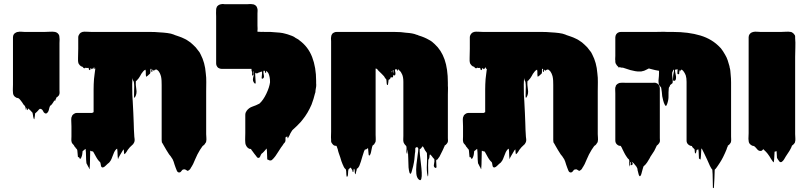

<svg xmlns="http://www.w3.org/2000/svg" viewBox="-20 -731 4051 962"><path d="M152 -134Q151 -133 149.5 -135.5Q148 -138 148 -140Q146 -146 145.5 -152.5Q145 -159 143 -166Q144 -165 138.5 -171Q133 -177 131 -179Q129 -181 126 -183.5Q123 -186 123 -186L121 -188Q120 -187 119.5 -183Q119 -179 117 -179Q115 -180 115.5 -184Q116 -188 114 -189Q112 -190 112 -185Q112 -180 110 -181Q108 -184 108.5 -188Q109 -192 104 -201L98 -207Q94 -213 91 -218Q87 -223 83 -228.5Q79 -234 74 -238Q72 -239 68.5 -240Q65 -241 63 -241Q61 -242 59 -243.5Q57 -245 55 -246Q45 -254 45 -268Q44 -278 44.5 -288Q45 -298 45 -307V-544Q45 -549 46 -552Q48 -558 50 -560Q51 -562 52.5 -563Q54 -564 55 -565Q58 -567 62 -569Q66 -571 70 -571Q78 -573 87.5 -572Q97 -571 104 -571H203Q216 -571 229.5 -572Q243 -573 256 -571Q272 -567 277 -552Q278 -549 278 -541Q279 -535 278.5 -528.5Q278 -522 278 -515V-279Q278 -275 278.5 -269Q279 -263 277 -258Q276 -254 274.5 -252.5Q273 -251 271 -249Q270 -248 269 -247Q268 -246 267 -245Q267 -245 266.5 -244.5Q266 -244 265 -244Q265 -244 264.5 -243.5Q264 -243 263 -243Q262 -241 261.5 -238.5Q261 -236 259 -234Q258 -232 257.5 -228.5Q257 -225 255 -226Q253 -226 253 -229Q250 -224 247.5 -219.5Q245 -215 241 -210Q239 -207 235 -203Q234 -202 232 -202Q232 -201 231.5 -201Q231 -201 231 -201Q227 -192 225 -181.5Q223 -171 215 -164Q209 -160 203 -165Q199 -167 195 -176Q191 -185 180 -186Q178 -185 175 -182Q172 -178 169.5 -175.5Q167 -173 163 -169Q159 -165 156 -163Q155 -156 154.5 -149Q154 -142 152 -134Z M1013 -59Q1013 -50 1014 -40.5Q1015 -31 1013 -22Q1013 -22 1012.5 -19.5Q1012 -17 1012 -18Q1011 -16 1009 -14Q1007 -10 1006 -9Q1005 -8 1003 -5.5Q1001 -3 997 -1Q993 3 989.5 9Q986 15 982 20Q975 31 969 43Q963 55 958 67Q954 75 951 83Q948 91 943 99Q943 99 943 99.5Q943 100 942 100Q941 104 938 107Q936 111 933.5 115Q931 119 926 122Q923 125 919 125Q919 125 915.5 122.5Q912 120 911 120Q906 116 899 118Q893 119 888.5 126.5Q884 134 876 133Q869 132 865.5 123Q862 114 860 109Q857 101 854.5 93.5Q852 86 850 79Q849 76 847.5 73Q846 70 845 67Q841 62 838 56.5Q835 51 831 47Q830 45 827 42Q820 31 813.5 20.5Q807 10 801 -1Q799 -6 796 -10Q793 -14 791 -18Q790 -23 790 -29.5Q790 -36 790 -42V-305Q790 -316 789.5 -326.5Q789 -337 787 -347Q785 -355 781 -364L778 -369Q777 -371 776 -372.5Q775 -374 773 -376L766 -382Q763 -384 756 -381Q756 -381 752 -379Q752 -379 751 -379Q755 -376 756.5 -374.5Q758 -373 750 -378Q749 -377 749 -377Q742 -384 744.5 -383Q747 -382 751.5 -378.5Q756 -375 756 -374.5Q756 -374 746 -381L744 -382H743Q743 -378 743.5 -374.5Q744 -371 741 -371Q738 -371 738 -374.5Q738 -378 738 -382Q740 -381 739 -384Q738 -387 738 -386H734V-384Q733 -380 733.5 -374Q734 -368 732 -363Q732 -362 731 -361.5Q730 -361 728 -359Q725 -357 722.5 -354Q720 -351 716 -349Q715 -348 713.5 -347Q712 -346 712 -347Q710 -356 710.5 -365Q711 -374 709 -382Q702 -379 697.5 -373.5Q693 -368 688 -361Q685 -356 682 -350Q679 -344 675 -339Q673 -336 668 -331Q668 -330 667.5 -330Q667 -330 667 -330Q666 -329 666 -328.5Q666 -328 666 -328L661 -325Q659 -306 663 -284Q667 -262 657 -245Q652 -236 651.5 -248Q651 -260 652 -279.5Q653 -299 652 -309Q651 -323 649 -324.5Q647 -326 645 -334Q645 -336 644.5 -337.5Q644 -339 644 -340Q644 -336 643.5 -332.5Q643 -329 643 -325Q642 -309 642.5 -291.5Q643 -274 643 -257L644 -240Q644 -236 644.5 -231.5Q645 -227 645 -224L648 -165L650 -114Q650 -106 650.5 -97.5Q651 -89 651 -81L653 -46Q654 -40 654.5 -34Q655 -28 654 -23Q653 -20 652 -17Q651 -14 649 -12Q649 -11 647 -8.5Q645 -6 644 -6L643 -5Q636 1 630.5 7Q625 13 620 20Q617 25 614 30Q611 35 607 39Q603 41 603 42Q601 35 601 29Q601 23 600 17Q596 21 595 23Q591 30 587 36.5Q583 43 579 50Q578 51 577.5 53Q577 55 575 57Q574 59 573 62.5Q572 66 571 65Q569 52 569 39.5Q569 27 567 14Q567 14 563 16Q556 23 552 31.5Q548 40 545 49Q542 57 538.5 65.5Q535 74 529 81Q528 82 527 83.5Q526 85 524 86Q521 89 519 90Q514 94 508.5 100Q503 106 496 108Q487 109 485.5 97.5Q484 86 482 82L475 75Q468 67 462.5 57Q457 47 452 38Q451 36 449.5 33.5Q448 31 446 28Q445 28 443.5 27.5Q442 27 440 27Q439 27 438.5 26.5Q438 26 436 26Q435 26 434 24.5Q433 23 432 25Q431 47 431 70Q431 93 429 116Q428 118 427 114Q426 110 425 109Q424 108 420.5 101.5Q417 95 417 94Q416 92 414.5 90Q413 88 413 86Q411 69 411 51Q411 33 409 16Q409 15 408 15Q407 16 406 17Q405 18 403 19Q402 20 400.5 21.5Q399 23 394 26Q393 32 392.5 38.5Q392 45 390 51L386 61Q381 66 381 66Q376 57 376 57Q376 57 373 56Q370 59 370 51.5Q370 44 369 40Q368 35 368 29Q368 23 366 18Q363 15 362 13Q361 13 360 12Q360 10 358 8Q356 6 355 5Q355 4 353 2Q352 -1 350 -3.5Q348 -6 346 -8Q341 -13 340 -16Q340 -17 339.5 -17.5Q339 -18 339 -19Q337 -26 337.5 -33Q338 -40 338 -47V-98Q338 -105 337.5 -112.5Q337 -120 337 -127Q337 -131 337 -135Q337 -139 338 -143Q340 -149 342 -152Q342 -154 343 -154.5Q344 -155 344 -155Q348 -160 357 -164Q360 -165 363.5 -165Q367 -165 371 -165H441L449 -169V-284Q449 -296 449.5 -309Q450 -322 451 -335L454 -360Q455 -368 456 -375.5Q457 -383 458 -390Q457 -389 456.5 -386.5Q456 -384 454 -385Q453 -386 453 -389.5Q453 -393 451 -394Q449 -392 449 -390Q449 -390 448.5 -389.5Q448 -389 448 -388Q448 -388 448 -387.5Q448 -387 447 -387Q445 -386 443 -388Q442 -388 441 -386Q440 -384 439 -384Q437 -385 437 -388Q437 -391 435 -390Q433 -389 433 -385.5Q433 -382 431 -380Q430 -379 427 -381Q425 -383 425 -386Q425 -389 423 -391Q415 -389 408 -392Q408 -391 407.5 -390.5Q407 -390 407 -390Q400 -386 394 -396Q388 -398 386 -399L380 -404Q373 -411 372 -419Q371 -422 371 -425.5Q371 -429 371 -433V-441Q372 -464 372 -487Q372 -510 372 -532V-544Q372 -553 379 -562Q380 -563 381 -564Q382 -565 383 -566Q385 -568 391 -570Q392 -570 393 -571Q401 -573 414.5 -572Q428 -571 439 -571H522Q532 -571 561 -571Q590 -571 625.5 -571Q661 -571 691 -571Q721 -571 733 -571Q745 -571 756.5 -570.5Q768 -570 778 -569Q799 -568 818.5 -565.5Q838 -563 850 -558L857 -555L866 -552Q873 -550 879 -547.5Q885 -545 891 -543Q899 -539 906 -536Q913 -533 920 -528Q927 -524 934 -518.5Q941 -513 947 -507Q962 -494 972 -479Q980 -471 986 -457Q996 -438 1002.5 -414.5Q1009 -391 1011 -364Q1014 -342 1013.5 -319Q1013 -296 1013 -274Z M1564 -314Q1565 -306 1564 -297Q1563 -288 1561 -279Q1561 -267 1558 -262Q1552 -236 1541 -207Q1532 -186 1520.5 -166.5Q1509 -147 1495 -130L1486 -119Q1477 -109 1466.5 -99Q1456 -89 1445 -79Q1442 -75 1439.5 -70.5Q1437 -66 1434 -61L1432 -56Q1431 -53 1429 -50Q1427 -47 1425 -43Q1424 -42 1423.5 -39.5Q1423 -37 1422 -38Q1420 -40 1420 -47Q1418 -47 1417 -46Q1414 -46 1413 -45Q1413 -45 1411 -43Q1410 -38 1410.5 -32Q1411 -26 1409 -21Q1408 -18 1406 -16Q1404 -14 1402 -12Q1399 -7 1395.5 -2Q1392 3 1388 8Q1381 18 1374.5 29Q1368 40 1360 51Q1356 56 1351.5 61.5Q1347 67 1342 71Q1333 76 1323 69Q1319 69 1319 67Q1318 53 1318 39.5Q1318 26 1316 13Q1312 17 1309 21Q1306 25 1302 29L1296 35Q1294 36 1292 38Q1290 40 1290 40Q1287 44 1284 52Q1281 60 1275 60Q1271 61 1267.5 56.5Q1264 52 1262 49Q1258 44 1254 39Q1250 34 1246 28Q1243 25 1241 21.5Q1239 18 1237 15Q1234 16 1228 14Q1227 13 1226.5 13Q1226 13 1225 12Q1217 7 1214 0Q1212 -3 1210 -9Q1209 -11 1209 -17Q1208 -29 1208.5 -41.5Q1209 -54 1209 -64V-156Q1209 -161 1211 -167Q1212 -170 1216 -176Q1227 -191 1245 -197Q1263 -203 1278 -211Q1279 -211 1279 -211.5Q1279 -212 1280 -212Q1299 -229 1314.5 -261.5Q1330 -294 1333 -319Q1333 -327 1332.5 -333Q1332 -339 1331 -344L1328 -356Q1328 -358 1327 -358Q1326 -361 1325 -363.5Q1324 -366 1323 -367Q1321 -369 1321 -369Q1319 -372 1315 -376Q1313 -374 1313.5 -370Q1314 -366 1311 -366Q1308 -365 1308 -369.5Q1308 -374 1306 -376Q1305 -377 1303 -377Q1302 -376 1301 -376Q1300 -376 1300 -376Q1299 -366 1302 -353.5Q1305 -341 1296 -337Q1291 -335 1291 -341.5Q1291 -348 1292.5 -357.5Q1294 -367 1292 -373Q1292 -373 1287.5 -371.5Q1283 -370 1284 -370Q1280 -368 1277 -368L1272 -365Q1268 -362 1263 -364Q1259 -368 1259 -366Q1258 -358 1259.5 -343Q1261 -328 1261 -318Q1261 -308 1255 -314Q1244 -325 1248.5 -342Q1253 -359 1251 -374Q1251 -374 1251 -374.5Q1251 -375 1250 -375Q1249 -370 1250 -363Q1251 -356 1246 -353Q1242 -350 1243 -358.5Q1244 -367 1243 -371Q1241 -374 1240.5 -378Q1240 -382 1240 -386H1090Q1086 -386 1080 -388L1074 -391Q1073 -391 1073 -391.5Q1073 -392 1072 -392Q1071 -394 1070 -395Q1069 -396 1068 -397Q1068 -398 1067.5 -398Q1067 -398 1067 -399Q1063 -404 1063 -413V-649Q1063 -657 1062.5 -665.5Q1062 -674 1063 -683Q1063 -689 1066 -695Q1066 -697 1069 -700Q1076 -708 1088 -710Q1097 -712 1105 -710H1219Q1221 -710 1229.5 -710.5Q1238 -711 1243 -710Q1252 -710 1259 -705L1265 -699Q1266 -698 1266 -697.5Q1266 -697 1266 -697Q1268 -694 1270 -686Q1271 -681 1270.5 -674.5Q1270 -668 1270 -663V-603Q1270 -597 1270.5 -591Q1271 -585 1270 -579V-572Q1276 -572 1282.5 -571.5Q1289 -571 1294 -571Q1299 -573 1301 -571H1322Q1329 -571 1335.5 -571Q1342 -571 1348 -570Q1365 -569 1381 -567.5Q1397 -566 1410 -562L1421 -559Q1433 -555 1443.5 -551Q1454 -547 1461 -541Q1466 -538 1471 -535.5Q1476 -533 1480 -529Q1524 -497 1544 -445Q1564 -393 1564 -326Z M2083 16Q2082 25 2084 45Q2086 65 2089 89Q2092 113 2093 133.5Q2094 154 2091 165Q2088 176 2079 169Q2068 160 2066 139.5Q2064 119 2066.5 94Q2069 69 2072.5 46.5Q2076 24 2076 13L2070 5Q2066 7 2063 9Q2062 9 2061 10Q2060 17 2060.5 23.5Q2061 30 2059 37Q2057 59 2056 69Q2055 79 2050 102L2044 124Q2043 128 2042 131.5Q2041 135 2039 138Q2039 139 2037.5 139.5Q2036 140 2035 139Q2031 136 2029 122.5Q2027 109 2027 108Q2026 86 2025.5 63.5Q2025 41 2023 19Q2023 16 2022 22.5Q2021 29 2020.5 36Q2020 43 2019 40Q2015 31 2016.5 21Q2018 11 2016 2Q2015 0 2013 -2Q2011 -4 2009 -6Q2007 -8 2005 -12L2002 -18Q2000 -26 2000.5 -34.5Q2001 -43 2001 -50V-321Q2001 -346 1994 -360Q1994 -361 1991 -365Q1990 -369 1986 -373L1975 -384H1974Q1974 -384 1974 -383Q1974 -382 1973 -381Q1973 -376 1971 -377Q1969 -377 1969 -380Q1969 -383 1967 -384Q1967 -384 1962 -384Q1961 -384 1960 -383Q1958 -378 1960 -372Q1961 -368 1961.5 -365Q1962 -362 1961 -358Q1961 -357 1960 -356Q1960 -353 1956 -353Q1953 -353 1951 -356Q1951 -356 1950 -358Q1951 -355 1950 -351Q1950 -349 1949 -345.5Q1948 -342 1943 -343Q1941 -343 1940 -344Q1940 -344 1939.5 -344.5Q1939 -345 1939 -346Q1937 -342 1937 -341Q1934 -333 1927 -331Q1926 -325 1925.5 -318.5Q1925 -312 1923 -306Q1923 -305 1921 -305Q1919 -305 1919 -306Q1917 -313 1917 -320Q1917 -327 1915 -334L1911 -338Q1911 -339 1909 -341Q1909 -341 1909 -341.5Q1909 -342 1908 -342Q1907 -344 1906 -346Q1905 -348 1904 -349Q1899 -355 1892 -361.5Q1885 -368 1876 -377Q1875 -378 1871 -383Q1867 -388 1868 -387Q1867 -386 1866 -386Q1859 -388 1861 -391Q1863 -394 1867.5 -396Q1872 -398 1872.5 -396.5Q1873 -395 1863 -388H1862V-55Q1862 -52 1862.5 -41Q1863 -30 1862 -22Q1860 -16 1858 -14Q1858 -14 1854 -7Q1853 -6 1852 -6Q1849 -3 1847 -2Q1844 5 1842.5 14Q1841 23 1839 31Q1838 34 1837.5 37Q1837 40 1835 43Q1833 48 1831 48Q1827 48 1827 43Q1826 35 1825.5 26.5Q1825 18 1824 11L1815 17Q1812 20 1811 20Q1810 18 1810 15L1804 27Q1800 39 1796 52Q1792 65 1788 79Q1785 89 1780 101Q1778 105 1776 107Q1774 111 1772 112Q1768 114 1768 114Q1767 118 1766.5 122Q1766 126 1764 131Q1763 133 1762.5 138.5Q1762 144 1760 141Q1757 136 1757.5 129.5Q1758 123 1756 118Q1756 116 1754.5 115Q1753 114 1753 115Q1751 119 1751.5 124Q1752 129 1749 131Q1747 132 1746.5 127.5Q1746 123 1745 121L1740 113Q1739 112 1738.5 110.5Q1738 109 1736 109Q1736 109 1735.5 109Q1735 109 1735 110Q1733 111 1731 113Q1729 115 1727 117Q1726 117 1726 117.5Q1726 118 1726 118Q1724 126 1724 135Q1724 144 1722 152Q1721 153 1719 154Q1717 155 1717 154Q1715 145 1715 136Q1715 127 1713 118Q1710 116 1707 112L1706 111L1701 102Q1701 101 1700.5 100.5Q1700 100 1700 99L1697 93Q1690 77 1685 58L1677 35Q1676 33 1675.5 30Q1675 27 1674 25Q1673 18 1670.5 12Q1668 6 1666 0L1657 -1L1651 -4L1647 -8Q1640 -15 1639 -23V-32Q1638 -42 1638.5 -52Q1639 -62 1639 -70V-524Q1639 -529 1638.5 -534.5Q1638 -540 1639 -545Q1639 -550 1640 -552Q1642 -558 1644 -560Q1647 -566 1656 -569Q1658 -570 1660.5 -570.5Q1663 -571 1667 -571H1900Q1921 -571 1956 -571Q1991 -571 2014 -567Q2031 -566 2044.5 -563.5Q2058 -561 2067 -557Q2073 -556 2078 -553Q2092 -549 2105 -543.5Q2118 -538 2130 -531Q2138 -527 2145 -521.5Q2152 -516 2158 -510Q2191 -480 2207.5 -433Q2224 -386 2224 -317V-301Q2225 -293 2224.5 -280.5Q2224 -268 2224 -257V-39Q2224 -34 2224.5 -28.5Q2225 -23 2223 -18Q2223 -17 2222.5 -17Q2222 -17 2222 -16Q2221 -13 2214 -6L2213 -5Q2211 -3 2209 -3Q2209 -2 2208.5 -2Q2208 -2 2208 -1Q2207 0 2207 2Q2207 4 2205 6Q2204 10 2201.5 14.5Q2199 19 2197 24L2182 54Q2178 60 2176 62Q2172 70 2166 70Q2165 76 2166 86.5Q2167 97 2167 104.5Q2167 112 2161 110Q2151 106 2154.5 91.5Q2158 77 2156 66Q2152 63 2150 60Q2148 58 2147 56Q2145 54 2144 52L2138 45Q2138 45 2137.5 45Q2137 45 2137 44Q2136 44 2135.5 43.5Q2135 43 2134 43Q2132 47 2132 52.5Q2132 58 2130 63Q2129 65 2127.5 67Q2126 69 2126 71Q2125 80 2125 96.5Q2125 113 2125.5 128Q2126 143 2125 150Q2124 157 2122 148Q2117 125 2119 91Q2121 57 2119 35Q2115 31 2114 28Q2109 23 2106 15L2103 9Q2098 2 2098.5 1Q2099 0 2099 1Q2098 3 2096 4Q2096 4 2094.5 6Q2093 8 2092 9Q2092 10 2091 10Q2091 11 2089.5 12.5Q2088 14 2088 14H2087Q2085 16 2083 16ZM1949 -368Q1950 -363 1950 -362Q1950 -368 1951 -372Q1952 -376 1952 -380Q1948 -378 1948 -378Q1948 -376 1948 -373Q1948 -370 1949 -368ZM1940 -367Q1943 -375 1941.5 -375Q1940 -375 1940 -375Z M2975 -59Q2975 -50 2976 -40.5Q2977 -31 2975 -22Q2975 -22 2974.5 -19.5Q2974 -17 2974 -18Q2973 -16 2971 -14Q2969 -10 2968 -9Q2967 -8 2965 -5.5Q2963 -3 2959 -1Q2955 3 2951.5 9Q2948 15 2944 20Q2937 31 2931 43Q2925 55 2920 67Q2916 75 2913 83Q2910 91 2905 99Q2905 99 2905 99.5Q2905 100 2904 100Q2903 104 2900 107Q2898 111 2895.5 115Q2893 119 2888 122Q2885 125 2881 125Q2881 125 2877.5 122.5Q2874 120 2873 120Q2868 116 2861 118Q2855 119 2850.5 126.5Q2846 134 2838 133Q2831 132 2827.5 123Q2824 114 2822 109Q2819 101 2816.5 93.5Q2814 86 2812 79Q2811 76 2809.5 73Q2808 70 2807 67Q2803 62 2800 56.5Q2797 51 2793 47Q2792 45 2789 42Q2782 31 2775.5 20.5Q2769 10 2763 -1Q2761 -6 2758 -10Q2755 -14 2753 -18Q2752 -23 2752 -29.5Q2752 -36 2752 -42V-305Q2752 -316 2751.5 -326.5Q2751 -337 2749 -347Q2747 -355 2743 -364L2740 -369Q2739 -371 2738 -372.5Q2737 -374 2735 -376L2728 -382Q2725 -384 2718 -381Q2718 -381 2714 -379Q2714 -379 2713 -379Q2717 -376 2718.5 -374.5Q2720 -373 2712 -378Q2711 -377 2711 -377Q2704 -384 2706.5 -383Q2709 -382 2713.5 -378.5Q2718 -375 2718 -374.5Q2718 -374 2708 -381L2706 -382H2705Q2705 -378 2705.5 -374.5Q2706 -371 2703 -371Q2700 -371 2700 -374.5Q2700 -378 2700 -382Q2702 -381 2701 -384Q2700 -387 2700 -386H2696V-384Q2695 -380 2695.5 -374Q2696 -368 2694 -363Q2694 -362 2693 -361.5Q2692 -361 2690 -359Q2687 -357 2684.5 -354Q2682 -351 2678 -349Q2677 -348 2675.5 -347Q2674 -346 2674 -347Q2672 -356 2672.5 -365Q2673 -374 2671 -382Q2664 -379 2659.5 -373.5Q2655 -368 2650 -361Q2647 -356 2644 -350Q2641 -344 2637 -339Q2635 -336 2630 -331Q2630 -330 2629.5 -330Q2629 -330 2629 -330Q2628 -329 2628 -328.5Q2628 -328 2628 -328L2623 -325Q2621 -306 2625 -284Q2629 -262 2619 -245Q2614 -236 2613.5 -248Q2613 -260 2614 -279.5Q2615 -299 2614 -309Q2613 -323 2611 -324.5Q2609 -326 2607 -334Q2607 -336 2606.5 -337.5Q2606 -339 2606 -340Q2606 -336 2605.5 -332.5Q2605 -329 2605 -325Q2604 -309 2604.5 -291.5Q2605 -274 2605 -257L2606 -240Q2606 -236 2606.5 -231.5Q2607 -227 2607 -224L2610 -165L2612 -114Q2612 -106 2612.5 -97.5Q2613 -89 2613 -81L2615 -46Q2616 -40 2616.5 -34Q2617 -28 2616 -23Q2615 -20 2614 -17Q2613 -14 2611 -12Q2611 -11 2609 -8.5Q2607 -6 2606 -6L2605 -5Q2598 1 2592.5 7Q2587 13 2582 20Q2579 25 2576 30Q2573 35 2569 39Q2565 41 2565 42Q2563 35 2563 29Q2563 23 2562 17Q2558 21 2557 23Q2553 30 2549 36.5Q2545 43 2541 50Q2540 51 2539.5 53Q2539 55 2537 57Q2536 59 2535 62.5Q2534 66 2533 65Q2531 52 2531 39.5Q2531 27 2529 14Q2529 14 2525 16Q2518 23 2514 31.5Q2510 40 2507 49Q2504 57 2500.5 65.5Q2497 74 2491 81Q2490 82 2489 83.5Q2488 85 2486 86Q2483 89 2481 90Q2476 94 2470.5 100Q2465 106 2458 108Q2449 109 2447.5 97.5Q2446 86 2444 82L2437 75Q2430 67 2424.5 57Q2419 47 2414 38Q2413 36 2411.5 33.5Q2410 31 2408 28Q2407 28 2405.5 27.5Q2404 27 2402 27Q2401 27 2400.5 26.5Q2400 26 2398 26Q2397 26 2396 24.5Q2395 23 2394 25Q2393 47 2393 70Q2393 93 2391 116Q2390 118 2389 114Q2388 110 2387 109Q2386 108 2382.5 101.5Q2379 95 2379 94Q2378 92 2376.5 90Q2375 88 2375 86Q2373 69 2373 51Q2373 33 2371 16Q2371 15 2370 15Q2369 16 2368 17Q2367 18 2365 19Q2364 20 2362.5 21.5Q2361 23 2356 26Q2355 32 2354.5 38.5Q2354 45 2352 51L2348 61Q2343 66 2343 66Q2338 57 2338 57Q2338 57 2335 56Q2332 59 2332 51.5Q2332 44 2331 40Q2330 35 2330 29Q2330 23 2328 18Q2325 15 2324 13Q2323 13 2322 12Q2322 10 2320 8Q2318 6 2317 5Q2317 4 2315 2Q2314 -1 2312 -3.5Q2310 -6 2308 -8Q2303 -13 2302 -16Q2302 -17 2301.5 -17.5Q2301 -18 2301 -19Q2299 -26 2299.5 -33Q2300 -40 2300 -47V-98Q2300 -105 2299.5 -112.5Q2299 -120 2299 -127Q2299 -131 2299 -135Q2299 -139 2300 -143Q2302 -149 2304 -152Q2304 -154 2305 -154.5Q2306 -155 2306 -155Q2310 -160 2319 -164Q2322 -165 2325.5 -165Q2329 -165 2333 -165H2403L2411 -169V-284Q2411 -296 2411.5 -309Q2412 -322 2413 -335L2416 -360Q2417 -368 2418 -375.5Q2419 -383 2420 -390Q2419 -389 2418.5 -386.5Q2418 -384 2416 -385Q2415 -386 2415 -389.5Q2415 -393 2413 -394Q2411 -392 2411 -390Q2411 -390 2410.5 -389.5Q2410 -389 2410 -388Q2410 -388 2410 -387.5Q2410 -387 2409 -387Q2407 -386 2405 -388Q2404 -388 2403 -386Q2402 -384 2401 -384Q2399 -385 2399 -388Q2399 -391 2397 -390Q2395 -389 2395 -385.5Q2395 -382 2393 -380Q2392 -379 2389 -381Q2387 -383 2387 -386Q2387 -389 2385 -391Q2377 -389 2370 -392Q2370 -391 2369.5 -390.5Q2369 -390 2369 -390Q2362 -386 2356 -396Q2350 -398 2348 -399L2342 -404Q2335 -411 2334 -419Q2333 -422 2333 -425.5Q2333 -429 2333 -433V-441Q2334 -464 2334 -487Q2334 -510 2334 -532V-544Q2334 -553 2341 -562Q2342 -563 2343 -564Q2344 -565 2345 -566Q2347 -568 2353 -570Q2354 -570 2355 -571Q2363 -573 2376.5 -572Q2390 -571 2401 -571H2484Q2494 -571 2523 -571Q2552 -571 2587.5 -571Q2623 -571 2653 -571Q2683 -571 2695 -571Q2707 -571 2718.5 -570.5Q2730 -570 2740 -569Q2761 -568 2780.5 -565.5Q2800 -563 2812 -558L2819 -555L2828 -552Q2835 -550 2841 -547.5Q2847 -545 2853 -543Q2861 -539 2868 -536Q2875 -533 2882 -528Q2889 -524 2896 -518.5Q2903 -513 2909 -507Q2924 -494 2934 -479Q2942 -471 2948 -457Q2958 -438 2964.5 -414.5Q2971 -391 2973 -364Q2976 -342 2975.5 -319Q2975 -296 2975 -274Z M3641 -17Q3641 -15 3639 -13Q3639 -13 3639 -12.5Q3639 -12 3638 -12Q3638 -11 3636 -9Q3634 -6 3628 -2H3627Q3626 0 3626 2.5Q3626 5 3624 7Q3624 8 3623.5 8Q3623 8 3623 9Q3622 10 3622 12Q3622 14 3621 16Q3617 26 3612.5 36Q3608 46 3603 56Q3595 72 3587 84L3577 99Q3574 103 3570 109Q3566 115 3561 119Q3560 141 3559.5 163.5Q3559 186 3557 209Q3557 210 3555 211Q3553 212 3552 211Q3551 188 3551 164.5Q3551 141 3549 119Q3545 115 3542 109Q3539 103 3537 100Q3530 84 3523 68.5Q3516 53 3508 37Q3506 32 3503 27Q3500 22 3498 17Q3498 16 3497.5 16Q3497 16 3497 15Q3494 12 3494 14Q3493 27 3492.5 41Q3492 55 3490 69Q3490 68 3486 66Q3485 65 3484 64.5Q3483 64 3482 63Q3481 52 3481 40Q3481 28 3479 17Q3478 17 3477.5 17.5Q3477 18 3476 18Q3474 20 3471 20Q3469 24 3469 27.5Q3469 31 3467 34Q3464 40 3463 38Q3461 33 3461 27Q3461 21 3460 17L3451 8Q3449 7 3448.5 5Q3448 3 3447 1Q3446 0 3443 0L3438 -1Q3434 -3 3431 -5Q3420 -13 3420 -26V-321Q3420 -340 3416 -353Q3415 -355 3414 -357.5Q3413 -360 3412 -362Q3411 -364 3409.5 -366.5Q3408 -369 3406 -372Q3402 -378 3396 -382Q3393 -382 3391 -380Q3386 -373 3386 -368Q3386 -373 3384.5 -376Q3383 -379 3382 -381V-377Q3382 -375 3383 -369Q3384 -363 3382 -360Q3381 -359 3379 -359Q3376 -359 3376 -360Q3374 -361 3374 -364Q3374 -366 3374.5 -372Q3375 -378 3375 -382V-384Q3375 -384 3373.5 -384Q3372 -384 3370 -383Q3371 -383 3368 -382.5Q3365 -382 3363 -382Q3362 -382 3362 -379Q3362 -377 3362.5 -374Q3363 -371 3363 -370Q3364 -362 3366 -354.5Q3368 -347 3367 -339Q3367 -332 3363 -328Q3361 -326 3358 -326Q3352 -325 3352 -334Q3352 -343 3353 -354L3356 -370Q3356 -372 3357 -374V-380Q3357 -384 3354 -381Q3352 -378 3350 -372Q3349 -371 3349 -369.5Q3349 -368 3348 -367Q3347 -355 3349.5 -341Q3352 -327 3350 -315Q3350 -315 3345.5 -311Q3341 -307 3338 -305L3335 -297Q3334 -296 3332.5 -294Q3331 -292 3331 -290Q3329 -268 3329.5 -249.5Q3330 -231 3323 -211Q3321 -205 3319 -202Q3316 -199 3314 -201.5Q3312 -204 3311 -206Q3306 -215 3303 -227Q3300 -239 3298 -249Q3297 -260 3296 -270Q3295 -280 3293 -290Q3293 -293 3289 -297Q3285 -301 3283 -304Q3283 -304 3282.5 -304.5Q3282 -305 3282 -306Q3280 -313 3279.5 -320.5Q3279 -328 3280 -335Q3281 -343 3281.5 -350.5Q3282 -358 3282 -368Q3282 -369 3282 -372.5Q3282 -376 3281 -377H3278Q3274 -378 3270 -378.5Q3266 -379 3262 -380Q3256 -381 3250 -383Q3244 -385 3238 -386Q3237 -387 3235 -387Q3233 -387 3231 -388Q3224 -385 3217 -381Q3210 -377 3202 -375Q3200 -374 3196 -374Q3195 -373 3194 -373H3188Q3175 -372 3162.5 -374.5Q3150 -377 3138 -380L3101 -392Q3098 -392 3095 -392Q3092 -392 3089 -393Q3087 -395 3085 -395Q3082 -392 3081 -392Q3080 -392 3079.5 -393.5Q3079 -395 3078 -396Q3075 -400 3071 -403Q3068 -407 3066 -411Q3066 -411 3064 -415Q3063 -418 3063 -421Q3063 -424 3063 -427Q3062 -433 3062.5 -439.5Q3063 -446 3063 -451V-544Q3063 -552 3068 -560L3074 -566L3080 -569Q3083 -570 3085 -570.5Q3087 -571 3092 -571H3264Q3278 -571 3293 -571.5Q3308 -572 3323 -571H3351Q3430 -571 3489.5 -553Q3549 -535 3588 -493Q3589 -492 3590 -491Q3591 -490 3592 -489Q3603 -475 3613 -457Q3621 -444 3626 -429Q3631 -414 3635 -399Q3635 -395 3637 -389Q3639 -382 3639.5 -373.5Q3640 -365 3641 -356Q3642 -347 3642.5 -337.5Q3643 -328 3643 -317V-47Q3643 -40 3643.5 -32.5Q3644 -25 3642 -18Q3642 -18 3642 -17.5Q3642 -17 3641 -17ZM3188 151Q3186 153 3184 151Q3182 149 3180 143L3176 127Q3173 118 3174.5 118Q3176 118 3169 104L3166 101Q3166 100 3165.5 100Q3165 100 3165 99Q3163 97 3160.5 94Q3158 91 3156 88L3149 82Q3143 77 3145.5 80Q3148 83 3150 88.5Q3152 94 3142 97Q3138 98 3140 88.5Q3142 79 3139 81Q3135 84 3136 95Q3137 106 3135 102Q3131 94 3132.5 85Q3134 76 3132 69L3125 62Q3122 59 3120 55Q3113 45 3108 35Q3103 25 3098 15Q3097 14 3097 12.5Q3097 11 3096 10L3090 0L3081 -1Q3079 -2 3077.5 -3Q3076 -4 3074 -5Q3063 -13 3063 -27V-263Q3063 -270 3062.5 -278Q3062 -286 3063 -293L3065 -298Q3065 -302 3068 -305Q3070 -307 3071 -308Q3072 -309 3073 -310Q3081 -316 3090 -316Q3097 -317 3104.5 -316.5Q3112 -316 3118 -316H3247Q3252 -316 3257.5 -316.5Q3263 -317 3268 -315Q3277 -312 3281 -305Q3286 -298 3286 -289V-39Q3286 -34 3286.5 -28.5Q3287 -23 3285 -18L3282 -13Q3282 -13 3282 -12.5Q3282 -12 3281 -12Q3281 -11 3279 -9L3274 -4Q3273 -3 3272.5 -3Q3272 -3 3271 -2L3263 15Q3263 15 3261 19L3258 25L3243 48Q3241 52 3239 54Q3238 56 3237 58Q3236 60 3235 62Q3229 72 3222.5 82.5Q3216 93 3204 103Q3203 104 3200 116.5Q3197 129 3196 131Q3196 132 3193.5 140.5Q3191 149 3188 151Z M3964 -59Q3964 -49 3965 -38Q3966 -27 3963 -18Q3963 -17 3962.5 -16.5Q3962 -16 3962 -15Q3961 -15 3959 -11L3953 -5Q3951 -3 3949 -2L3948 -1Q3947 3 3945 7Q3943 11 3941 15Q3936 25 3929.5 34Q3923 43 3917 53Q3913 60 3908.5 67.5Q3904 75 3897 80Q3890 84 3885 78Q3880 72 3877 67Q3876 65 3875 63.5Q3874 62 3873 60Q3872 52 3872 43Q3872 34 3871 26Q3870 26 3870 26.5Q3870 27 3869 27Q3868 27 3867.5 27.5Q3867 28 3865 28Q3864 29 3863 28.5Q3862 28 3861 29Q3860 42 3859.5 55.5Q3859 69 3857 82Q3856 83 3855 81Q3854 79 3852 78L3843 65Q3836 52 3826 39Q3819 30 3809 21Q3807 17 3804 17Q3803 18 3801 20Q3799 22 3797 24Q3788 27 3781 23Q3777 21 3774 17Q3771 13 3767 9L3761 3Q3758 0 3749 -1Q3745 -3 3744 -4Q3731 -12 3731 -26Q3731 -28 3730.5 -30.5Q3730 -33 3730 -35Q3730 -43 3730.5 -50Q3731 -57 3731 -64V-528Q3731 -536 3731 -544.5Q3731 -553 3736 -560L3742 -566Q3747 -569 3754 -571Q3763 -573 3773 -572Q3783 -571 3791 -571H3893Q3905 -571 3917.5 -572Q3930 -573 3942 -571Q3944 -571 3946 -570Q3955 -566 3960 -558Q3964 -554 3964 -548.5Q3964 -543 3964 -540Q3966 -518 3965 -493.5Q3964 -469 3964 -446Z"/></svg>

Font: Rubik Wet Paint
Style: Regular
Weight: 400
Designer: Hubert and Fischer, NaN
Foundry: Hubert and Fischer, NaN
Version: Version 2.200